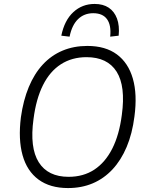

<svg xmlns="http://www.w3.org/2000/svg" viewBox="-20 -946 753 974"><path d="M325 8Q234 8 175.5 -35Q117 -78 94.5 -158.5Q72 -239 86 -351Q98 -437 126 -504.5Q154 -572 197 -618.5Q240 -665 297 -689Q354 -713 423 -713Q515 -713 573 -670Q631 -627 654 -547Q677 -467 662 -355Q651 -268 622.5 -200.5Q594 -133 550.5 -86.5Q507 -40 450.5 -16Q394 8 325 8ZM328 -49Q403 -49 458.5 -85.5Q514 -122 549.5 -192Q585 -262 598 -363Q618 -509 571.5 -582.5Q525 -656 419 -656Q345 -656 289 -620Q233 -584 198 -514Q163 -444 150 -342Q130 -197 176.5 -123Q223 -49 328 -49ZM333 -760 291 -765Q307 -843 352 -884.5Q397 -926 460 -926Q503 -926 531.5 -907Q560 -888 573.5 -852Q587 -816 582 -765L539 -760Q545 -818 523 -848.5Q501 -879 453 -879Q407 -879 376 -849Q345 -819 333 -760Z"/></svg>

Font: Nunito Sans 10pt SemiCondensed Light
Style: Italic
Weight: 300
Width: 4
Italic angle: -9°
Designer: Vernon Adams
Foundry: Vernon Adams
Version: Version 3.101;gftools[0.9.27]